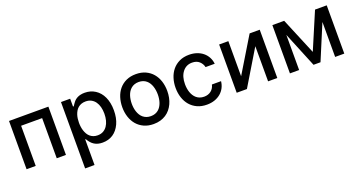

<svg xmlns="http://www.w3.org/2000/svg" viewBox="-43 -1194 3817 2039"><g transform="rotate(-20 1866.0 -174.5)"><path d="M516.3 -545.5V0H412.3V-453.8H174.7V0H71.4V-545.5Z M658.7 -545.5H762.4V-457H771.3Q776.3 -465.6 783 -475.3Q789.8 -485.1 798.3 -496.4Q806.8 -507.8 818.7 -517.9Q830.6 -528.1 846.4 -535.9Q862.2 -543.7 882.5 -548.1Q902.7 -552.6 927.9 -552.6Q993.6 -552.6 1045.8 -519.2Q1071.7 -502.5 1092.3 -478.3Q1112.9 -454.2 1127.3 -422.9Q1141.7 -391.7 1149.3 -353.9Q1157 -316.1 1157 -271.7Q1157 -184.3 1127.5 -120.4Q1097.3 -55.4 1046.9 -22.4Q996.4 10.7 929 10.7Q900.9 10.7 878 4.8Q855.1 -1.1 836.1 -12.8Q817.1 -24.5 801.3 -42.4Q785.5 -60.4 771.3 -84.9H764.9V204.5H658.7ZM905.2 -79.9Q941.1 -79.9 968 -94.6Q995 -109.4 1013.1 -135.3Q1031.2 -161.2 1040.5 -196.6Q1049.7 -231.9 1049.7 -272.7Q1049.7 -313.2 1040.7 -348Q1031.6 -382.8 1013.5 -408.2Q995.4 -433.6 968.4 -448Q941.4 -462.4 905.2 -462.4Q878.2 -462.4 857.2 -454.7Q836.3 -447.1 820.5 -433.8Q804.7 -420.5 793.7 -402.2Q782.7 -383.9 775.7 -362.9Q768.8 -342 765.8 -318.9Q762.8 -295.8 762.8 -272.7Q762.8 -250 766 -226.9Q769.2 -203.8 776.1 -182.4Q783 -160.9 794 -142.2Q805 -123.6 820.8 -109.7Q836.6 -95.9 857.6 -87.9Q878.6 -79.9 905.2 -79.9Z M1505.7 -552.6Q1567.1 -552.6 1614.5 -530.9Q1661.9 -509.2 1694.2 -471.2Q1726.6 -433.2 1743.3 -381.6Q1759.9 -329.9 1759.9 -270.2Q1759.9 -231.9 1752.7 -196Q1745.4 -160.2 1731 -128.9Q1716.6 -97.7 1695.3 -71.9Q1674 -46.2 1645.8 -27.7Q1617.5 -9.2 1582.6 0.9Q1547.6 11 1505.7 11Q1444.6 11 1397.4 -10.7Q1350.1 -32.3 1317.6 -70.1Q1285.2 -108 1268.3 -159.4Q1251.4 -210.9 1251.4 -270.2Q1251.4 -328.1 1267.6 -379.4Q1283.7 -430.8 1315.7 -469.3Q1347.7 -507.8 1395.2 -530.2Q1442.8 -552.6 1505.7 -552.6ZM1358.7 -270.6Q1358.7 -247.5 1362 -224.3Q1365.4 -201 1372.7 -179.7Q1380 -158.4 1391.5 -139.7Q1403.1 -121.1 1419.6 -107.4Q1436.1 -93.8 1457.6 -85.9Q1479 -78.1 1506 -78.1Q1533 -78.1 1554.2 -85.8Q1575.3 -93.4 1591.6 -106.9Q1608 -120.4 1619.5 -138.7Q1631 -157 1638.5 -178.4Q1646 -199.9 1649.3 -223.4Q1652.7 -246.8 1652.7 -270.6Q1652.7 -293.7 1649.3 -316.9Q1646 -340.2 1638.8 -361.7Q1631.7 -383.2 1620.2 -401.8Q1608.7 -420.5 1592.3 -434.3Q1576 -448.2 1554.5 -456Q1533 -463.8 1506 -463.8Q1479.4 -463.8 1457.9 -456.1Q1436.4 -448.5 1420.1 -434.8Q1403.8 -421.2 1392 -402.9Q1380.3 -384.6 1373 -363.1Q1365.8 -341.6 1362.2 -318Q1358.7 -294.4 1358.7 -270.6Z M1853.7 -270.2Q1853.7 -327.4 1869.9 -378.7Q1886 -430 1918 -468.8Q1949.9 -507.5 1997.3 -530Q2044.7 -552.6 2106.9 -552.6Q2153.4 -552.6 2192.8 -539.4Q2232.2 -526.3 2261.7 -502.1Q2291.2 -478 2309.5 -444.2Q2327.8 -410.5 2332 -369.3H2228.7Q2220.2 -407.7 2190 -435.4Q2159.8 -463.1 2108.7 -463.1Q2042.3 -463.1 2001.8 -411.9Q1960.9 -360.4 1960.9 -272.7Q1960.9 -249.3 1964.3 -225.9Q1967.7 -202.4 1975.1 -180.9Q1982.6 -159.4 1994.3 -140.8Q2006 -122.2 2022.4 -108.3Q2038.7 -94.5 2060.2 -86.6Q2081.7 -78.8 2108.7 -78.8Q2131.4 -78.8 2151.1 -85.2Q2170.8 -91.6 2186.4 -103.7Q2202.1 -115.8 2212.9 -133.2Q2223.7 -150.6 2228.7 -172.6H2332Q2327.8 -132.8 2310.4 -99.3Q2293 -65.7 2264 -41.2Q2235.1 -16.7 2195.7 -2.8Q2156.2 11 2108 11Q2046.9 11 1999.6 -10.7Q1952.4 -32.3 1919.9 -70.1Q1887.4 -108 1870.6 -159.3Q1853.7 -210.6 1853.7 -270.2Z M2446 -545.5H2550.1V-148.8L2790.5 -545.5H2904.8V0H2800.8V-397L2561.4 0H2446Z M3047.6 0V-545.5H3181.1L3353.7 -131.4L3529.8 -545.5H3661.9V0H3558.6V-395.2L3393.1 0H3314.3L3151.6 -396.7V0Z"/></g></svg>

Font: Inter P Medium
Style: Regular
Weight: 500
Designer: Rasmus Andersson
Foundry: rsms
Version: Version 3.018;git-588b23468